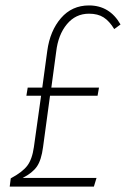

<svg xmlns="http://www.w3.org/2000/svg" viewBox="-20 -694 468 714"><path d="M311 -673.8Q387.7 -673.8 428.2 -603L404.8 -585.9Q386.7 -615.7 365.2 -629.4Q343.8 -643.1 311 -643.1Q261.2 -643.1 228.8 -604Q196.3 -564.9 189 -502L170.9 -368.2H348.1L342.8 -337.9H166L140.1 -147Q133.8 -98.6 117.2 -74.7Q100.6 -50.8 64 -32.2H338.9L329.1 0H16.1L20 -30.8Q63 -53.7 81.3 -77.6Q99.6 -101.6 106 -147L132.8 -337.9H78.1L83 -368.2H137.2L155.8 -504.9Q166 -579.6 206.8 -626.7Q247.6 -673.8 311 -673.8Z"/></svg>

Font: Fira Sans Compressed UltraLight
Style: Italic
Weight: 200
Width: 3
Italic angle: -8°
Designer: Carrois Corporate & Edenspiekermann AG
Foundry: Carrois Corporate GbR & Edenspiekermann AG
Version: Version 4.203;PS 004.203;hotconv 1.0.88;makeotf.lib2.5.64775